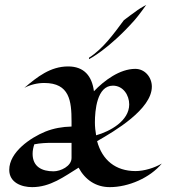

<svg xmlns="http://www.w3.org/2000/svg" viewBox="-20 -762 705 789"><path d="M645 -90C615 -72 572 -59 537 -59C455 -59 400 -104 379 -182C451 -223 604 -313 604 -406C604 -444 576 -479 536 -479C472 -479 408 -431 366 -387C358 -449 326 -489 260 -489C187 -489 133 -446 80 -401C105 -414 133 -421 162 -421C266 -421 274 -347 274 -263V-242C236 -241 201 -235 166 -221C105 -196 18 -137 18 -64C18 -12 68 7 112 7C187 7 243 -36 303 -73C330 -23 374 7 431 7C508 7 596 -31 645 -90ZM511 -333C511 -265 432 -222 375 -206C372 -223 370 -241 370 -259C370 -307 378 -410 444 -410C486 -410 511 -371 511 -333ZM274 -113C274 -79 229 -58 200 -58C152 -58 114 -77 114 -130C114 -144 117 -157 121 -169C146 -174 171 -175 196 -175C220 -175 206 -175 274 -175ZM581 -742C581 -742 557 -729 546 -721C540 -717 491 -681 489 -679C448 -624 404 -562 346 -525C345 -524 346 -519 346 -519C346 -519 426 -559 532 -678C550 -698 581 -742 581 -742Z"/></svg>

Font: Fondamento
Style: Regular
Weight: 400
Designer: Astigmatic (AOETI)
Foundry: Astigmatic (AOETI)
Version: Version 1.001